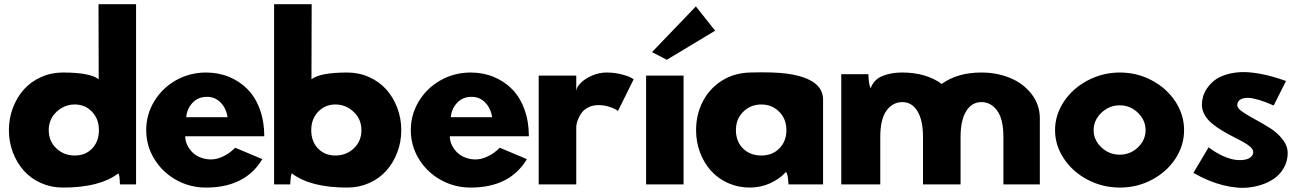

<svg xmlns="http://www.w3.org/2000/svg" viewBox="-20 -870 6118 906"><path d="M276.9 -527.8Q404.3 -527.8 445.8 -496.1L444.8 -850.1H622.1V0H545.9Q544.9 -45.9 538.1 -51.8Q451.2 15.1 276.9 15.1Q221.7 15.1 173.8 -6.1Q126 -27.3 93 -64Q60.1 -100.6 41 -150.4Q22 -200.2 22 -255.9Q22 -311.5 41 -361.6Q60.1 -411.6 93 -448.2Q126 -484.9 173.8 -506.3Q221.7 -527.8 276.9 -527.8ZM333 -136.2Q383.8 -136.2 415.3 -169.7Q446.8 -203.1 446.8 -255.9Q446.8 -308.6 414.1 -342.8Q381.3 -377 333 -377Q283.7 -377 246.8 -342.3Q210 -307.6 210 -255.9Q210 -204.1 245.6 -170.2Q281.2 -136.2 333 -136.2Z M669.9 -255.9Q669.9 -329.6 708 -392.3Q746.1 -455.1 811 -491.5Q876 -527.8 952.1 -527.8Q1010.7 -527.8 1060.8 -507.3Q1110.8 -486.8 1147.9 -449.2Q1185.1 -411.6 1206.1 -354.2Q1227.1 -296.9 1227.1 -227.1H854Q854 -205.6 863.8 -185.3Q873.5 -165 889.9 -149.4Q906.2 -133.8 929.7 -125.5Q953.1 -117.2 978.5 -117.7Q1003.9 -118.2 1033.4 -132.1Q1063 -146 1089.8 -172.9L1217.8 -119.1Q1137.7 15.1 952.1 15.1Q876 15.1 811 -21.2Q746.1 -57.6 708 -120.1Q669.9 -182.6 669.9 -255.9ZM858.9 -316.9H1053.7Q1047.9 -358.4 1021.5 -385.7Q995.1 -413.1 957 -413.1Q914.1 -413.1 887.7 -384Q861.3 -355 858.9 -316.9Z M1273.4 0V-850.1H1450.7L1449.7 -496.1Q1491.2 -527.8 1618.7 -527.8Q1673.8 -527.8 1721.7 -506.3Q1769.5 -484.9 1802.5 -448.2Q1835.4 -411.6 1854.5 -361.6Q1873.5 -311.5 1873.5 -255.9Q1873.5 -200.2 1854.5 -150.4Q1835.4 -100.6 1802.5 -64Q1769.5 -27.3 1721.7 -6.1Q1673.8 15.1 1618.7 15.1Q1444.3 15.1 1357.4 -51.8Q1354.5 -49.3 1352.5 -36.4Q1350.6 -23.4 1350.1 -11.7L1349.6 0ZM1562.5 -136.2Q1614.3 -136.2 1649.9 -170.2Q1685.5 -204.1 1685.5 -255.9Q1685.5 -307.6 1648.7 -342.3Q1611.8 -377 1562.5 -377Q1514.2 -377 1481.4 -342.8Q1448.7 -308.6 1448.7 -255.9Q1448.7 -203.1 1480.2 -169.7Q1511.7 -136.2 1562.5 -136.2Z M1918.5 -255.9Q1918.5 -329.6 1956.5 -392.3Q1994.6 -455.1 2059.6 -491.5Q2124.5 -527.8 2200.7 -527.8Q2259.3 -527.8 2309.3 -507.3Q2359.4 -486.8 2396.5 -449.2Q2433.6 -411.6 2454.6 -354.2Q2475.6 -296.9 2475.6 -227.1H2102.5Q2102.5 -205.6 2112.3 -185.3Q2122.1 -165 2138.4 -149.4Q2154.8 -133.8 2178.2 -125.5Q2201.7 -117.2 2227.1 -117.7Q2252.4 -118.2 2282 -132.1Q2311.5 -146 2338.4 -172.9L2466.3 -119.1Q2386.2 15.1 2200.7 15.1Q2124.5 15.1 2059.6 -21.2Q1994.6 -57.6 1956.5 -120.1Q1918.5 -182.6 1918.5 -255.9ZM2107.4 -316.9H2302.2Q2296.4 -358.4 2270 -385.7Q2243.7 -413.1 2205.6 -413.1Q2162.6 -413.1 2136.2 -384Q2109.9 -355 2107.4 -316.9Z M2522 0V-513.2H2699.2V-439Q2699.2 -457 2719.5 -477.8Q2739.7 -498.5 2773.4 -513.2Q2807.1 -527.8 2841.3 -527.8Q2878.4 -527.8 2910.6 -519.8Q2942.9 -511.7 2956.5 -503.9L2970.2 -496.1L2896 -346.2Q2892.1 -349.1 2885.3 -353.8Q2878.4 -358.4 2854.5 -366.2Q2830.6 -374 2804.2 -374Q2778.3 -374 2758.3 -364.3Q2738.3 -354.5 2727.5 -341.3Q2716.8 -328.1 2710 -312.3Q2703.1 -296.4 2701.2 -286.1Q2699.2 -275.9 2699.2 -270V0Z M3028.8 0V-513.2H3205.6V0ZM3056.6 -624 3263.7 -839.8 3354.5 -725.1 3126.5 -587.9Z M3264.6 -255.9Q3264.6 -330.1 3296.6 -391.6Q3328.6 -453.1 3386.7 -489.5Q3444.8 -525.9 3518.6 -527.8Q3632.8 -531.2 3697.3 -522Q3863.3 -497.6 3863.8 -400.9V0H3700.7Q3698.2 -52.2 3688.5 -58.1Q3658.7 -25.4 3613.8 -5.1Q3568.8 15.1 3518.6 15.1Q3463.4 15.1 3415.8 -6.1Q3368.2 -27.3 3335.2 -64Q3302.2 -100.6 3283.4 -150.4Q3264.6 -200.2 3264.6 -255.9ZM3572.8 -136.2Q3624.5 -136.2 3657.7 -169.9Q3690.9 -203.6 3690.9 -255.9Q3690.9 -308.6 3656.7 -342.8Q3622.6 -377 3572.8 -377Q3522 -377 3487.3 -342.8Q3452.6 -308.6 3452.6 -255.9Q3452.6 -203.1 3485.8 -169.7Q3519 -136.2 3572.8 -136.2Z M3949.7 0V-520H4077.6Q4080.1 -460 4089.8 -454.1Q4090.3 -457 4091.8 -462.2Q4093.3 -467.3 4102.5 -480Q4111.8 -492.7 4126.2 -502.2Q4140.6 -511.7 4169.9 -519.8Q4199.2 -527.8 4237.8 -527.8Q4349.1 -527.8 4423.8 -474.1Q4498.5 -527.8 4610.8 -527.8Q4685.5 -527.8 4748 -501.5Q4810.5 -475.1 4848.6 -425Q4886.7 -375 4886.7 -312V0H4714.8V-224.1Q4714.8 -307.6 4685.5 -347.9Q4656.2 -388.2 4610.8 -388.2Q4565.4 -388.2 4539.1 -345.2Q4512.7 -302.2 4512.7 -224.1V0H4335.4V-224.1Q4335.4 -302.2 4309.3 -345.2Q4283.2 -388.2 4237.8 -388.2Q4192.4 -388.2 4163.1 -347.9Q4133.8 -307.6 4133.8 -224.1V0Z M5264.6 15.1Q5182.6 15.1 5111.8 -22.2Q5041 -59.6 4999.8 -122.1Q4958.5 -184.6 4958.5 -255.9Q4958.5 -327.1 4999.8 -389.9Q5041 -452.6 5112.1 -490.2Q5183.1 -527.8 5264.6 -527.8Q5346.2 -527.8 5416.3 -490.2Q5486.3 -452.6 5526.9 -390.1Q5567.4 -327.6 5567.4 -255.9Q5567.4 -184.1 5526.9 -121.8Q5486.3 -59.6 5416.3 -22.2Q5346.2 15.1 5264.6 15.1ZM5177.2 -337.9Q5140.6 -302.7 5140.6 -255.9Q5140.6 -209 5177.2 -174.6Q5213.9 -140.1 5263.7 -140.1Q5313.5 -140.1 5349.6 -174.6Q5385.7 -209 5385.7 -255.9Q5385.7 -302.7 5349.6 -337.9Q5313.5 -373 5263.7 -373Q5213.9 -373 5177.2 -337.9Z M5611.3 -54.2 5683.1 -174.8Q5717.3 -148.9 5750.7 -134Q5784.2 -119.1 5809.3 -116Q5834.5 -112.8 5854 -116.5Q5873.5 -120.1 5883.5 -129.9Q5893.6 -139.6 5893.6 -152.8Q5893.6 -164.6 5880.1 -176.8Q5866.7 -189 5845.5 -200.7Q5824.2 -212.4 5798.3 -225.3Q5772.5 -238.3 5746.6 -253.9Q5720.7 -269.5 5699.5 -286.9Q5678.2 -304.2 5664.8 -327.4Q5651.4 -350.6 5651.4 -376Q5651.4 -394.5 5656.7 -413.6Q5662.1 -432.6 5675.5 -452.9Q5689 -473.1 5709.2 -489.5Q5729.5 -505.9 5761.5 -516.6Q5793.5 -527.3 5833 -529.5Q5872.6 -531.7 5928.2 -521.5Q5983.9 -511.2 6048.3 -487.8L5990.2 -372.1Q5951.2 -389.6 5920.2 -398.7Q5889.2 -407.7 5870.6 -408.2Q5852.1 -408.7 5839.8 -403.6Q5827.6 -398.4 5823 -390.9Q5818.4 -383.3 5818.4 -373Q5818.4 -359.4 5842.8 -342.5Q5867.2 -325.7 5902.1 -306.9Q5937 -288.1 5972.2 -266.1Q6007.3 -244.1 6031.7 -213.1Q6056.2 -182.1 6056.2 -147.9Q6056.2 -106 6033.7 -70.6Q6011.2 -35.2 5969.5 -13.4Q5927.7 8.3 5873.8 14.6Q5819.8 21 5750.7 3.7Q5681.6 -13.7 5611.3 -54.2Z"/></svg>

Font: Hussar Preview
Style: Bold
Weight: 700
Foundry: Cannot Into Space Fonts, PlusOne Fonts
Version: Version 2.29RC2 "Millennial"